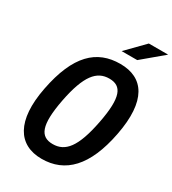

<svg xmlns="http://www.w3.org/2000/svg" viewBox="-224 -1059 1069 1190"><g transform="rotate(30 311.0 -464.0)"><path d="M596 -357C647.5 -621.5 562.5 -742 395 -742C227 -742 115 -638 63.5 -373.5C13.5 -118 97.5 12 265 12C433 12 546.5 -101.5 596 -357ZM463 -365.5C424.5 -168 368.5 -101.5 279 -101.5C189.5 -101.5 158.5 -168 196.5 -365.5C235 -562.5 292.5 -629 381.5 -629C471 -629 501.5 -562.5 463 -365.5ZM361.5 -814.5 484 -939.5H622L473 -814.5Z"/></g></svg>

Font: Monaspace Neon SemiBold
Style: Italic
Weight: 600
Italic angle: -11°
Designer: Riley Cran & the Lettermatic Team
Foundry: Lettermatic
Version: Version 1.200 (Monaspace Neon)